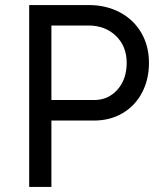

<svg xmlns="http://www.w3.org/2000/svg" viewBox="-20 -742 638 762"><path d="M95.8 -722H331.2Q401.2 -722 455.8 -693Q510.4 -664 540.8 -611.8Q571.2 -559.6 571.2 -492.5Q571.2 -426.5 543.6 -374.1Q516 -321.8 466.3 -292.7Q416.6 -263.6 354 -263.6H184V0H95.8ZM482.8 -492.5Q482.8 -558.2 440.2 -599.5Q397.5 -640.8 330.4 -640.8H184V-345H353.2Q409.8 -345 446.3 -386.4Q482.8 -427.8 482.8 -492.5Z"/></svg>

Font: 寒蝉端黑体 Light
Style: Regular
Weight: 300
Designer: ChillDuanSans {Warren2060}; 
Source Han Sans {Ryoko NISHIZUKA 西塚涼子 (kana, bopomofo & ideographs); Paul D. Hunt (Latin, G
Foundry: ChillType&Adobe
Version: Version 1.300;Glyphs 3.3 (3306)